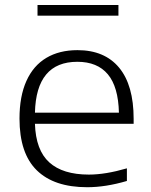

<svg xmlns="http://www.w3.org/2000/svg" viewBox="-20 -754 614 783"><path d="M525 -249H122.5Q126 -141.5 181 -91.8Q236 -42 342.5 -42Q410 -42 497.5 -67.5V-16Q411 9.5 335.5 9.5Q200.5 9.5 130 -59.5Q59.5 -128.5 59.5 -270.5Q59.5 -361.5 87.8 -424Q116 -486.5 169 -518Q222 -549.5 296 -549.5Q406.5 -549.5 465.8 -478Q525 -406.5 525 -269.5ZM122.5 -294.5H465Q462.5 -400 419.8 -451Q377 -502 295.5 -502Q127.5 -502 122.5 -294.5ZM133 -690V-733.5H463V-690Z"/></svg>

Font: Encode Sans Expanded Light
Style: Regular
Weight: 300
Width: 7
Designer: Multiple Designers
Foundry: Impallari Type
Version: Version 2.000